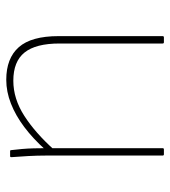

<svg xmlns="http://www.w3.org/2000/svg" viewBox="14 -544 531 598"><g transform="rotate(-90 279.0 -245.5)"><path d="M446 0Q442 0 442 -4V-325Q442 -399 414 -434Q386 -469 326 -469Q270 -469 217 -435Q164 -401 111 -342V-369Q146 -408 182 -435Q218 -462 255 -476.5Q292 -491 329 -491Q396 -491 430.5 -452Q465 -413 465 -328V-4Q465 0 461 0ZM97 0Q93 0 93 -4V-368Q93 -394 91.5 -422Q90 -450 88 -475Q88 -479 91 -479H107Q110 -479 110 -475Q112 -459 113.5 -441.5Q115 -424 115.5 -406Q116 -388 116 -370V-359V-4Q116 0 112 0Z"/></g></svg>

Font: Sofia Sans Thin
Style: Regular
Weight: 250
Designer: Botio Nikoltchev, Ani Petrova
Foundry: lettersoup
Version: Version 4.101